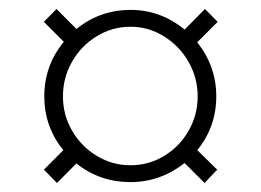

<svg xmlns="http://www.w3.org/2000/svg" viewBox="-20 -512 575 423"><path d="M414.6 -418.9Q456.5 -365.7 456.5 -299.8Q456.5 -232.4 414.6 -181.2L458.5 -138.2L430.7 -108.9L386.7 -152.8Q333 -110.8 267.6 -110.8Q199.7 -110.8 148.4 -151.9L105.5 -108.9L76.7 -138.2L119.6 -181.2Q77.6 -232.4 77.6 -299.8Q77.6 -367.7 120.6 -419.9L76.7 -463.9L104.5 -492.2L148.4 -448.2Q200.7 -490.2 267.6 -490.2Q334 -490.2 386.7 -446.8L431.6 -492.2L459.5 -463.9ZM118.7 -299.8Q118.7 -258.8 138.9 -223.9Q159.2 -189 193.4 -168.5Q227.5 -147.9 267.6 -147.9Q307.6 -147.9 341.6 -168.5Q375.5 -189 395.5 -223.9Q415.5 -258.8 415.5 -299.8Q415.5 -340.3 395.5 -375.5Q375.5 -410.6 341.3 -431.9Q307.1 -453.1 267.6 -453.1Q227.5 -453.1 193.1 -432.1Q158.7 -411.1 138.7 -376Q118.7 -340.8 118.7 -299.8Z"/></svg>

Font: Playfair Display SC
Style: Regular
Weight: 400
Designer: Claus Eggers Sørensen
Foundry: Claus Eggers Sørensen
Version: Version 1.004;PS 001.004;hotconv 1.0.70;makeotf.lib2.5.58329